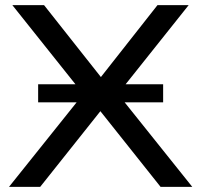

<svg xmlns="http://www.w3.org/2000/svg" viewBox="-20 -725 781 745"><path d="M15 0 319 -380V-340L28 -705H151L381 -414H362L591 -705H712L422 -341V-380L726 0H603L358 -308H381L136 0ZM128 -328V-398H613V-328Z"/></svg>

Font: Nunito Sans 10pt SemiExpanded Medium
Style: Regular
Weight: 500
Width: 6
Designer: Vernon Adams
Foundry: Vernon Adams
Version: Version 3.101;gftools[0.9.27]